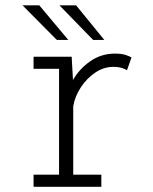

<svg xmlns="http://www.w3.org/2000/svg" viewBox="-20 -718 590 738"><path d="M109 0V-46.5H207V-453.5H109V-500H255.5L260.5 -410.5Q285.5 -454 327.5 -483Q369.5 -512 422 -512Q448 -512 463.8 -506.5Q479.5 -501 485.5 -497L468 -448Q463.5 -451.5 450 -456.2Q436.5 -461 415 -461Q379 -461 346.5 -439.2Q314 -417.5 291 -382.8Q268 -348 261.5 -309.5V-46.5H369.5V0ZM338 -564.5 208.5 -697.5H272.5L381 -564.5ZM198.5 -564.5 66.5 -697.5H131L242.5 -564.5Z"/></svg>

Font: Trispace SemiCondensed ExtraLight
Style: Regular
Weight: 200
Width: 4
Designer: Tyler Finck
Foundry: Etcetera Type Company
Version: Version 1.210; ttfautohint (v1.8.3)